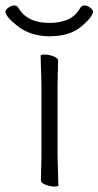

<svg xmlns="http://www.w3.org/2000/svg" viewBox="-50 -679 361 704"><path d="M100 -17 102 -105V-368L99 -475Q99 -479 114 -479Q129 -479 146 -472.5Q163 -466 163 -457L161 -368V-105L164 1Q164 5 149.5 5Q135 5 117.5 -1.5Q100 -8 100 -17ZM260 -659Q270 -659 280.5 -651Q291 -643 291 -637Q291 -618 248.5 -582Q206 -546 132.5 -546Q59 -546 10 -587Q-30 -619 -30 -637Q-30 -643 -19 -651Q-8 -659 2 -659Q12 -659 17 -651Q49 -595 131 -595Q170 -595 198 -607Q226 -619 245 -651Q250 -659 260 -659Z"/></svg>

Font: ToneOZ-Pinyin-WenKai-Light
Style: Light
Weight: 300
Designer: Fontworks Inc.
Foundry: ToneOZ
Version: Version 0.240331